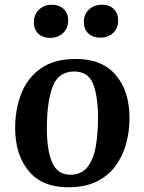

<svg xmlns="http://www.w3.org/2000/svg" viewBox="-20 -776 610 811"><path d="M268 15Q157 15 100.5 -54.5Q44 -124 44 -236Q44 -313 69.5 -379.5Q95 -446 151.5 -486.5Q208 -527 302 -527Q411 -527 469 -459Q527 -391 527 -277Q527 -220 512.5 -168Q498 -116 467.5 -74.5Q437 -33 388 -9Q339 15 268 15ZM277 -38Q324 -38 349.5 -70.5Q375 -103 384.5 -157.5Q394 -212 394 -278Q394 -368 373.5 -421Q353 -474 293 -474Q227 -474 202.5 -410.5Q178 -347 178 -233Q178 -141 200.5 -89.5Q223 -38 277 -38ZM334 -684Q334 -715 355.5 -735.5Q377 -756 410 -756Q442 -756 460.5 -738Q479 -720 479 -689Q479 -657 458 -637Q437 -617 404 -617Q372 -617 353 -635Q334 -653 334 -684ZM123 -683Q123 -714 144.5 -735Q166 -756 198 -756Q230 -756 249 -738Q268 -720 268 -689Q268 -657 246.5 -636.5Q225 -616 192 -616Q160 -616 141.5 -634Q123 -652 123 -683Z"/></svg>

Font: Literata 36pt SemiBold
Style: Italic
Weight: 600
Italic angle: -2°
Designer: Latin by Veronika Burian and Jose Scaglione. Greek by Irene Vlachou. Cyrillic by Vera Evstafieva
Foundry: TypeTogether
Version: Version 3.002